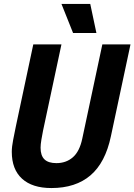

<svg xmlns="http://www.w3.org/2000/svg" viewBox="-20 -935 680 971"><path d="M239.8 16Q143.2 16 91.4 -31.3Q39.6 -78.6 39.6 -167.2Q39.6 -192.6 46.5 -227.5Q53.4 -262.4 60.2 -296L148.4 -710.6H290.8L197.8 -274.8Q193.6 -254.6 189.4 -229.2Q185.2 -203.8 185.2 -188Q185.2 -148 204.9 -129Q224.6 -110 265.2 -110Q314.4 -110 348.4 -139.5Q382.4 -169 396 -233.6L497.6 -710.6H640L540.8 -245.6Q512.8 -112.6 437.7 -48.3Q362.6 16 239.8 16ZM349.6 -768 290.8 -915.2H436.4L467.6 -768Z"/></svg>

Font: Geist Mono
Style: Italic
Weight: 400
Italic angle: -12°
Monospace: yes
Designer: Basement.studio, Andrés Briganti, Mateo Zaragoza
Foundry: Basement.studio, Vercel, Andrés Briganti, Guido Ferreyra, Mateo Zaragoza
Version: Version 1.500